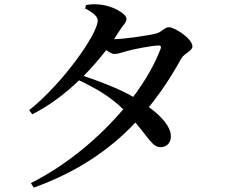

<svg xmlns="http://www.w3.org/2000/svg" viewBox="-20 -807 1040 882"><path d="M717 -581C691 -512 648 -437 592 -362C524 -401 436 -434 364 -458C402 -496 437 -537 468 -577C482 -567 495 -559 505 -559C522 -559 540 -566 561 -572C592 -581 676 -597 706 -598C717 -599 723 -594 717 -581ZM371 -768C405 -751 429 -732 429 -713C429 -651 267 -422 114 -301L128 -282C206 -321 279 -376 343 -438C420 -402 487 -363 546 -305C435 -174 287 -49 122 34L135 55C332 -16 482 -117 602 -244C667 -168 682 -130 719 -131C747 -132 766 -152 765 -183C763 -228 720 -274 664 -315C719 -383 768 -457 812 -537C825 -562 864 -572 864 -594C864 -629 783 -682 756 -682C736 -682 724 -660 697 -653C670 -645 546 -627 504 -627C513 -641 522 -655 531 -669C547 -695 561 -702 561 -721C561 -744 496 -781 440 -786C413 -789 394 -787 375 -784Z"/></svg>

Font: Source Han Serif CN SemiBold
Style: Regular
Weight: 600
Designer: Ryoko NISHIZUKA 西塚涼子 (kana & ideographs); Frank Grießhammer (Latin, Greek & Cyrillic); Wenlong ZHANG 张文龙 (bopomofo); San
Foundry: Adobe Systems Incorporated
Version: Version 1.000;PS 1;hotconv 16.6.53;makeotf.lib2.5.65590